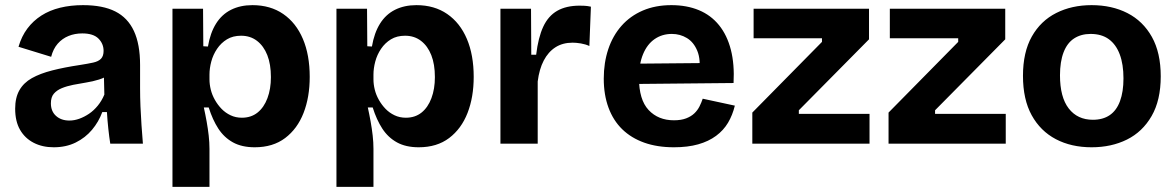

<svg xmlns="http://www.w3.org/2000/svg" viewBox="-20 -559 4572 747"><path d="M189 14Q145 14 111 -3.5Q77 -21 58 -54Q39 -87 39 -136Q39 -179 55.5 -208Q72 -237 104 -255Q136 -273 183 -285Q230 -297 290 -306Q322 -311 342.5 -315.5Q363 -320 373 -330.5Q383 -341 383 -361Q383 -389 363 -409Q343 -429 300 -429Q271 -429 246.5 -419Q222 -409 204.5 -389Q187 -369 179 -338L52 -377Q64 -418 86.5 -448Q109 -478 141 -498.5Q173 -519 214 -529Q255 -539 303 -539Q380 -539 428.5 -514.5Q477 -490 501 -438.5Q525 -387 525 -306V-216Q525 -181 526.5 -145Q528 -109 530.5 -72.5Q533 -36 536 0H409Q405 -25 401.5 -57.5Q398 -90 396 -123H378Q364 -85 338 -54Q312 -23 274.5 -4.5Q237 14 189 14ZM250 -90Q269 -90 288.5 -97Q308 -104 326.5 -116.5Q345 -129 360.5 -148Q376 -167 386 -191L384 -275L407 -270Q389 -257 365 -249.5Q341 -242 315.5 -238Q290 -234 265 -229Q240 -224 220.5 -216Q201 -208 189.5 -194.5Q178 -181 178 -157Q178 -126 198 -108Q218 -90 250 -90Z M651 168V-258V-525H770L771 -379L789 -378Q798 -431 820.5 -467Q843 -503 879 -521Q915 -539 962 -539Q1032 -539 1082 -504.5Q1132 -470 1158.5 -407.5Q1185 -345 1185 -260Q1185 -181 1161 -119.5Q1137 -58 1089.5 -22Q1042 14 971 14Q921 14 886.5 -5Q852 -24 829.5 -58.5Q807 -93 792 -141H773Q779 -114 784 -86Q789 -58 792 -31.5Q795 -5 795 20V168ZM921 -101Q957 -101 982 -121Q1007 -141 1020.5 -177Q1034 -213 1034 -259Q1034 -309 1020 -344.5Q1006 -380 980 -400Q954 -420 918 -420Q886 -420 863 -406Q840 -392 824.5 -369Q809 -346 802 -319.5Q795 -293 795 -269V-250Q795 -231 800 -210.5Q805 -190 816 -170.5Q827 -151 842 -135.5Q857 -120 877 -110.5Q897 -101 921 -101Z M1289 168V-258V-525H1408L1409 -379L1427 -378Q1436 -431 1458.5 -467Q1481 -503 1517 -521Q1553 -539 1600 -539Q1670 -539 1720 -504.5Q1770 -470 1796.5 -407.5Q1823 -345 1823 -260Q1823 -181 1799 -119.5Q1775 -58 1727.5 -22Q1680 14 1609 14Q1559 14 1524.5 -5Q1490 -24 1467.5 -58.5Q1445 -93 1430 -141H1411Q1417 -114 1422 -86Q1427 -58 1430 -31.5Q1433 -5 1433 20V168ZM1559 -101Q1595 -101 1620 -121Q1645 -141 1658.5 -177Q1672 -213 1672 -259Q1672 -309 1658 -344.5Q1644 -380 1618 -400Q1592 -420 1556 -420Q1524 -420 1501 -406Q1478 -392 1462.5 -369Q1447 -346 1440 -319.5Q1433 -293 1433 -269V-250Q1433 -231 1438 -210.5Q1443 -190 1454 -170.5Q1465 -151 1480 -135.5Q1495 -120 1515 -110.5Q1535 -101 1559 -101Z M1927 0V-254V-525H2046L2047 -346H2066Q2074 -413 2093.5 -455Q2113 -497 2148 -517Q2183 -537 2235 -537Q2244 -537 2254.5 -536.5Q2265 -536 2279 -533L2273 -380Q2258 -387 2240 -390Q2222 -393 2208 -393Q2169 -393 2141 -375Q2113 -357 2095.5 -323.5Q2078 -290 2072 -242V0Z M2602 14Q2537 14 2486.5 -4Q2436 -22 2401 -56Q2366 -90 2347.5 -140Q2329 -190 2329 -253Q2329 -315 2346.5 -367.5Q2364 -420 2398 -458.5Q2432 -497 2481 -518Q2530 -539 2592 -539Q2652 -539 2699 -519.5Q2746 -500 2777.5 -461Q2809 -422 2823.5 -365.5Q2838 -309 2834 -236L2422 -232V-311L2751 -314L2700 -274Q2707 -327 2693 -361Q2679 -395 2652.5 -411Q2626 -427 2594 -427Q2556 -427 2527 -407Q2498 -387 2482 -348.5Q2466 -310 2466 -256Q2466 -171 2503.5 -131Q2541 -91 2602 -91Q2630 -91 2649.5 -98.5Q2669 -106 2681.5 -118Q2694 -130 2701.5 -145Q2709 -160 2714 -175L2839 -148Q2830 -111 2812.5 -81.5Q2795 -52 2766 -30.5Q2737 -9 2696.5 2.5Q2656 14 2602 14Z M2907 0V-121L3178 -396V-410H2912V-525H3361V-406L3088 -130V-116H3363V0Z M3437 0V-121L3708 -396V-410H3442V-525H3891V-406L3618 -130V-116H3893V0Z M4227 14Q4148 14 4088 -17.5Q4028 -49 3994 -110.5Q3960 -172 3960 -264Q3960 -356 3994.5 -417Q4029 -478 4089.5 -508.5Q4150 -539 4227 -539Q4306 -539 4366.5 -508Q4427 -477 4461.5 -415.5Q4496 -354 4496 -262Q4496 -169 4460.5 -107.5Q4425 -46 4364.5 -16Q4304 14 4227 14ZM4232 -93Q4271 -93 4297.5 -111Q4324 -129 4337.5 -165.5Q4351 -202 4351 -254Q4351 -309 4336.5 -347.5Q4322 -386 4294 -406.5Q4266 -427 4223 -427Q4186 -427 4159 -409.5Q4132 -392 4118 -355.5Q4104 -319 4104 -266Q4104 -181 4138 -137Q4172 -93 4232 -93Z"/></svg>

Font: Bricolage Grotesque
Style: Bold
Weight: 700
Designer: Mathieu Triay
Foundry: Atelier Triay
Version: Version 1.001;gftools[0.9.33.dev8+g029e19f]